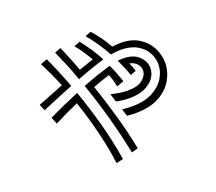

<svg xmlns="http://www.w3.org/2000/svg" viewBox="-127 -852 1254 1116"><g transform="rotate(-20 500.0 -294.5)"><path d="M551 -193Q567 -191 582 -190Q597 -189 611 -189Q688 -189 738.5 -215.5Q789 -242 814 -283Q839 -324 839 -367Q839 -407 819 -442Q799 -477 759 -499Q719 -521 660 -521Q632 -521 599 -515Q577 -556 551.5 -593Q526 -630 497 -665L533 -679Q553 -657 576.5 -626Q600 -595 622 -555Q636 -557 648.5 -558Q661 -559 673 -559Q740 -559 785.5 -531Q831 -503 855 -458Q879 -413 879 -362Q879 -309 851 -259Q823 -209 765 -177Q707 -145 617 -145Q592 -145 565 -148ZM490 -524Q472 -555 453 -583Q434 -611 416 -632L453 -647Q506 -582 548 -503Q511 -492 467.5 -477Q424 -462 376 -443Q356 -500 335.5 -548.5Q315 -597 298 -636L336 -650Q350 -617 366.5 -577.5Q383 -538 399 -493ZM270 -444Q252 -488 233.5 -528Q215 -568 198 -601L239 -616Q277 -536 320 -422Q272 -403 223 -382.5Q174 -362 126 -342L110 -381ZM667 -363Q658 -390 646.5 -416.5Q635 -443 624 -467Q632 -468 640.5 -468.5Q649 -469 656 -469Q721 -469 754.5 -436Q788 -403 788 -362Q788 -332 769 -304Q750 -276 712 -257.5Q674 -239 615 -239Q578 -239 533 -248L517 -299Q576 -284 619 -284Q684 -284 713.5 -309.5Q743 -335 743 -364Q743 -386 727 -405Q711 -424 682 -429Q688 -416 693 -403Q698 -390 702 -376ZM519 62Q493 -65 460.5 -181Q428 -297 393 -395Q491 -433 570 -455Q582 -430 593 -402Q604 -374 614 -344L570 -328Q566 -348 560.5 -367.5Q555 -387 547 -406Q523 -399 497 -390Q471 -381 443 -370Q478 -268 509 -158Q540 -48 559 51ZM414 90Q404 6 378 -102Q352 -210 316 -316Q280 -300 242.5 -282.5Q205 -265 166 -245L149 -287Q196 -310 244 -331.5Q292 -353 338 -372Q374 -271 406 -155Q438 -39 457 80Z"/></g></svg>

Font: Train One
Style: Regular
Weight: 400
Designer: Fontworks Inc.
Foundry: Fontworks Inc.
Version: Version 1.100